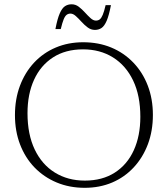

<svg xmlns="http://www.w3.org/2000/svg" viewBox="-20 -888 802 918"><path d="M377.5 -686Q451 -686 511.8 -660.8Q572.5 -635.5 617.2 -589Q662 -542.5 686.5 -478.8Q711 -415 711 -338.5Q711 -262 687 -198.2Q663 -134.5 619.2 -87.5Q575.5 -40.5 516 -15.2Q456.5 10 385 10Q312 10 251 -15.5Q190 -41 145.2 -87.2Q100.5 -133.5 76 -197.2Q51.5 -261 51.5 -337.5Q51.5 -414.5 75.5 -478.2Q99.5 -542 143.2 -588.8Q187 -635.5 246.8 -660.8Q306.5 -686 377.5 -686ZM385.5 -24.5Q469.5 -24.5 529 -62.8Q588.5 -101 619.8 -169.8Q651 -238.5 651 -329.5Q651 -431 616.5 -503Q582 -575 520.2 -613.5Q458.5 -652 377 -652Q293 -652 233.5 -613.5Q174 -575 142.8 -506.5Q111.5 -438 111.5 -346.5Q111.5 -245.5 146 -173.2Q180.5 -101 242.5 -62.8Q304.5 -24.5 385.5 -24.5ZM510.5 -863.5Q501 -814 490 -788.5Q479 -763 465.2 -754Q451.5 -745 434 -745Q415 -745 399.2 -756.8Q383.5 -768.5 369.5 -784Q355.5 -799.5 342.5 -811.2Q329.5 -823 317 -823Q306.5 -823 298.8 -817.2Q291 -811.5 284.5 -795.8Q278 -780 270.5 -749H245Q254.5 -799 265.8 -824.2Q277 -849.5 290.8 -858.5Q304.5 -867.5 322.5 -867.5Q341 -867.5 356.5 -855.8Q372 -844 386 -828.5Q400 -813 413 -801.2Q426 -789.5 438.5 -789.5Q449 -789.5 456.8 -795.2Q464.5 -801 471.2 -817Q478 -833 485 -863.5Z"/></svg>

Font: Newsreader 16pt Light
Style: Regular
Weight: 300
Designer: Hugues Gentile
Foundry: Production Type
Version: Version 1.003